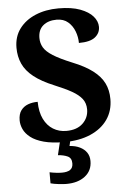

<svg xmlns="http://www.w3.org/2000/svg" viewBox="-63 -769 704 1054"><g transform="rotate(-5 289.5 -242.0)"><path d="M268.5 10Q200.9 10 155.6 -2.3Q110.2 -14.6 83.5 -35.4Q56.8 -56.1 45.4 -81Q34.1 -105.8 34.1 -129.8Q34.1 -164.3 49 -184.6Q63.8 -204.8 88 -213.9Q112.1 -222.9 141.5 -222.9Q142.3 -166.3 161.2 -127.8Q180.2 -89.2 212.4 -69.6Q244.5 -50 284.6 -50Q343.5 -50 376 -81.4Q408.4 -112.7 408.4 -158Q408.4 -192.1 389.9 -216.2Q371.3 -240.2 334.3 -261.1Q297.4 -281.9 241.3 -304.8Q171.1 -333.7 129.6 -366.6Q88 -399.5 69.7 -439.7Q51.5 -479.9 51.5 -528.5Q51.5 -589.6 84 -633.2Q116.6 -676.9 172.8 -700.5Q228.9 -724 299.5 -724Q371.6 -724 418.9 -706.3Q466.2 -688.5 489.4 -661.3Q512.6 -634 512.6 -603.9Q512.6 -569 484.7 -547Q456.8 -525 395.3 -525Q395.3 -557.7 383.3 -589.3Q371.4 -620.9 346.9 -641.9Q322.4 -663 283.9 -663Q238 -663 209.8 -639.5Q181.6 -616.1 181.6 -571Q181.6 -542.6 195.2 -518.9Q208.8 -495.2 245.5 -471.9Q282.1 -448.7 349.3 -421.2Q418.2 -393.7 460.3 -361.7Q502.4 -329.8 521.5 -291.3Q540.6 -252.9 540.6 -203.2Q540.6 -138.6 507.4 -90.9Q474.2 -43.2 412.9 -16.6Q351.6 10 268.5 10ZM259.6 240Q243.6 240 217.2 237Q190.8 234 172.8 229V168.1Q190.8 172.1 209.3 174.1Q227.8 176.1 240.8 176.1Q269.8 176.1 285.8 165.6Q301.8 155 301.8 130Q301.8 101 280.3 90.9Q258.8 80.9 226.8 78.6L247.8 -9H304.6L294.6 34Q327.6 36 351.7 48Q375.8 60 389 79.5Q402.1 99 402.1 126Q402.1 179 362.8 209.5Q323.6 240 259.6 240Z"/></g></svg>

Font: Noto Serif Malayalam
Style: Regular
Weight: 400
Designer: Indian type Foundry, Jelle Bosma, Monotype Design Team
Foundry: Monotype Imaging Inc.
Version: Version 2.103